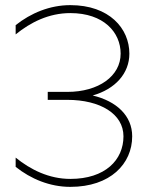

<svg xmlns="http://www.w3.org/2000/svg" viewBox="-20 -724 581 748"><path d="M254 4C410 4 495 -86 495 -193C495 -273 434 -330 341 -352C429 -377 484 -438 484 -515C484 -613 406 -704 254 -704C174 -704 100 -673 41 -626V-590C99 -637 170 -673 254 -673C384 -673 450 -598 450 -515C450 -428 365 -366 242 -366H166V-335H242C371 -335 461 -280 461 -193C461 -101 390 -27 254 -27C171 -27 99 -63 41 -110V-74C100 -27 174 4 254 4Z"/></svg>

Font: Chess Sans ExtraLight
Style: Regular
Weight: 275
Designer: Wolf Bōese
Foundry: Wolf Bōese
Version: Version 7.223;Glyphs 3.3 (3306)